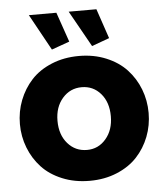

<svg xmlns="http://www.w3.org/2000/svg" viewBox="-53 -778 716 835"><g transform="rotate(-5 305.0 -360.5)"><path d="M104 -731H224.1L269 -601.1L190.9 -573.2ZM277.8 -731H398.9L442.9 -601.1L366.2 -573.2ZM23.9 -262.2Q23.9 -316.9 43 -366Q62 -415 96.9 -452.9Q131.8 -490.7 185.8 -512.9Q239.7 -535.2 305.2 -535.2Q370.1 -535.2 423.8 -512.9Q477.5 -490.7 512.7 -452.9Q547.9 -415 566.9 -366Q585.9 -316.9 585.9 -262.2Q585.9 -208 566.9 -158.9Q547.9 -109.9 512.9 -72.3Q478 -34.7 424.3 -12.5Q370.6 9.8 305.2 9.8Q239.7 9.8 185.8 -12.5Q131.8 -34.7 96.9 -72.3Q62 -109.9 43 -158.9Q23.9 -208 23.9 -262.2ZM305.2 -125Q355 -125 387.9 -163.6Q420.9 -202.1 420.9 -262.2Q420.9 -323.2 388.2 -361.1Q355.5 -398.9 305.2 -398.9Q254.9 -398.9 221.4 -360.6Q188 -322.3 188 -262.2Q188 -201.2 221.2 -163.1Q254.4 -125 305.2 -125Z"/></g></svg>

Font: Rawline ExtraBold
Style: Regular
Weight: 800
Designer: Matt McInerney, Pablo Impallari, Rodrigo Fuenzalida
Foundry: Matt McInerney, Pablo Impallari, Rodrigo Fuenzalida
Version: Version 4.020;PS 004.020;hotconv 1.0.88;makeotf.lib2.5.64775